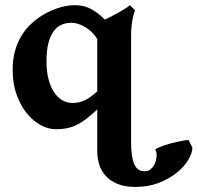

<svg xmlns="http://www.w3.org/2000/svg" viewBox="-20 -489 769 748"><path d="M262.2 -87.9Q274.4 -87.9 285.6 -90.1Q296.9 -92.3 308.3 -97.4Q319.8 -102.5 332 -111.3Q344.2 -120.1 358.9 -132.8V-336.9Q350.6 -351.1 338.6 -362.8Q326.7 -374.5 313 -382.8Q299.3 -391.1 285.2 -395.8Q271 -400.4 258.8 -400.4Q236.8 -400.4 219 -392.3Q201.2 -384.3 188.2 -366.2Q175.3 -348.1 168.2 -319.8Q161.1 -291.5 161.1 -251.5Q161.1 -210 169.4 -179.2Q177.7 -148.4 191.7 -128.2Q205.6 -107.9 223.9 -97.9Q242.2 -87.9 262.2 -87.9ZM358.9 -62.5Q335.4 -40.5 316.2 -25.9Q296.9 -11.2 278.3 -2.2Q259.8 6.8 240.5 10.7Q221.2 14.6 198.2 14.6Q169.4 14.6 139.4 -1.2Q109.4 -17.1 85 -46.9Q60.5 -76.7 44.9 -119.6Q29.3 -162.6 29.3 -216.8Q29.3 -259.8 39.1 -292.7Q48.8 -325.7 64.2 -350.6Q79.6 -375.5 98.1 -393.1Q116.7 -410.6 133.8 -422.4Q147.5 -431.6 164.1 -440.2Q180.7 -448.7 198.5 -455.1Q216.3 -461.4 234.4 -465.1Q252.4 -468.8 269 -468.8Q283.2 -468.8 296.9 -466.8Q310.5 -464.8 324.7 -458.7Q338.9 -452.6 354.5 -441.7Q370.1 -430.7 388.7 -412.6Q401.9 -418.9 417 -426.8Q432.1 -434.6 446 -442.4Q460 -450.2 470.7 -457.3Q481.4 -464.4 485.8 -468.8L505.9 -449.2Q501.5 -437.5 498 -421.9Q495.1 -408.7 492.9 -390.4Q490.7 -372.1 490.7 -350.1V66.4Q490.7 122.6 502.9 150.4Q515.1 178.2 543 178.2Q556.2 178.2 565.2 171.6Q574.2 165 579.8 155.3Q585.4 145.5 587.9 134.3Q590.3 123 590.3 113.8Q590.3 102.5 584.5 93.8Q587.4 90.3 596.9 86.2Q606.4 82 619.1 77.6Q631.8 73.2 646.7 69.3Q661.6 65.4 675.3 62.5Q689 59.6 699.5 57.9Q710 56.2 714.8 56.6L729.5 86.4Q729.5 106.4 714.1 132.8Q698.7 159.2 669.9 182.9Q641.1 206.5 599.9 222.9Q558.6 239.3 506.8 239.3Q466.3 239.3 438 227.5Q409.7 215.8 392.1 196.5Q374.5 177.2 366.7 152.3Q358.9 127.4 358.9 101.1Z"/></svg>

Font: Gentium Book Basic
Style: Bold
Weight: 700
Designer: J. Victor Gaultney and Annie Olsen
Foundry: SIL International
Version: Version 1.102; 2013; Maintenance release